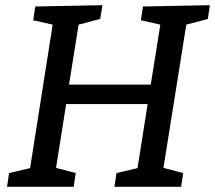

<svg xmlns="http://www.w3.org/2000/svg" viewBox="-20 -720 829 740"><path d="M7 0 15 -53 96 -72 183 -625 108 -642 116 -695 375 -700 366 -647 283 -625 246 -394H561L598 -625L523 -642L531 -695L789 -700L781 -647L698 -625L610 -73L686 -53L678 0H421L429 -53L510 -72L549 -319H235L196 -73L272 -53L264 0Z"/></svg>

Font: Bitter Medium
Style: Italic
Weight: 500
Italic angle: -9°
Designer: Sol Matas, and Bitter project Authors
Foundry: Sol Matas
Version: Version 2.001